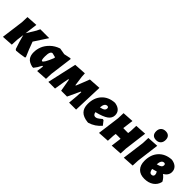

<svg xmlns="http://www.w3.org/2000/svg" viewBox="189 -1792 2874 2874"><g transform="rotate(45 1626.0 -354.5)"><path d="M14 4 61 -352 65 -465 242 -476 216 -274 303 -416 330 -472H518L379 -259Q425 -131 471 -28L469 -11Q379 6 299 12L280 -2Q240 -116 211 -230L196 -116L191 -7Z M742 -478H749L847 -461L955 -484L966 -476L919 -116L915 -7L738 4L753 -106H737Q702 -35 663 11H640Q562 -8 532 -49.5Q502 -91 502 -157Q502 -221 526 -281.5Q550 -342 606 -396.5Q662 -451 742 -478ZM666 -231Q666 -152 687 -152Q717 -152 780 -309L783 -331L715 -348Q666 -348 666 -231Z M972 0 1076 -465 1268 -477 1272 -406 1293 -252H1302L1361 -399L1386 -465L1576 -477L1559 0H1411L1424 -143L1429 -241H1418L1325 -42H1201L1166 -241H1155L1139 -159L1113 0Z M2013 -112Q1939 -23 1827 11H1811Q1714 0 1667.5 -47.5Q1621 -95 1621 -183Q1621 -314 1695 -395Q1769 -476 1896 -484L1912 -482Q1971 -471 2002 -438Q2033 -405 2033 -354Q2033 -292 1976.5 -251Q1920 -210 1790 -178Q1800 -124 1839 -124Q1859 -124 1879.5 -136Q1900 -148 1941 -183L1961 -179ZM1850 -371Q1795 -371 1788 -276Q1837 -286 1857 -301.5Q1877 -317 1877 -343Q1877 -371 1850 -371Z M2276 -476 2254 -304 2313 -303H2358L2364 -352L2368 -465L2545 -476L2499 -116L2494 -7L2317 4L2339 -162L2286 -163L2236 -162L2230 -116L2225 -7L2048 4L2095 -352L2099 -465Z M2737 -721Q2781 -721 2805 -696.5Q2829 -672 2829 -627Q2829 -579 2802 -551Q2775 -523 2729 -523Q2683 -523 2659 -547.5Q2635 -572 2635 -618Q2635 -666 2662.5 -693.5Q2690 -721 2737 -721ZM2801 -476 2755 -116 2750 -7 2573 4 2620 -352 2624 -465Z M3012 11Q2922 11 2873 -40Q2824 -91 2824 -183Q2824 -314 2898 -395Q2972 -476 3099 -484L3115 -482Q3173 -471 3204.5 -438Q3236 -405 3236 -355Q3236 -284 3160 -238Q3208 -204 3235 -151V-144Q3218 -71 3158.5 -30Q3099 11 3012 11ZM3053 -371Q2998 -371 2991 -275Q3040 -286 3060 -301.5Q3080 -317 3080 -343Q3080 -371 3053 -371ZM3086 -146Q3086 -171 3068 -199Q3037 -188 2992 -177Q3002 -108 3044 -108Q3063 -108 3074.5 -118.5Q3086 -129 3086 -146Z"/></g></svg>

Font: Alegreya Sans SC Black
Style: Italic
Weight: 900
Italic angle: -7°
Designer: Juan Pablo del Peral
Foundry: Huerta Tipografica
Version: Version 2.007